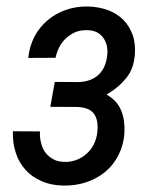

<svg xmlns="http://www.w3.org/2000/svg" viewBox="-20 -558 478 587"><path d="M392.1 -388.7C394 -411.6 392.1 -432.6 385.7 -450.7C379.4 -468.8 369.6 -484.4 356.9 -497.6C344.2 -510.3 328.6 -520 310.5 -526.9C292 -533.7 271.5 -537.6 249 -538.1C225.1 -538.6 202.6 -535.2 181.6 -527.8C160.6 -520.5 141.6 -509.8 125.5 -496.1C109.4 -482.4 95.7 -465.8 85.4 -446.3C75.2 -426.3 68.8 -404.8 66.4 -380.9L149.9 -381.3C152.3 -393.1 156.2 -404.3 161.6 -414.6C167 -424.8 173.8 -433.6 182.1 -441.4C190.4 -448.7 199.7 -455.1 210 -459.5C220.2 -463.9 231.9 -465.8 244.6 -465.8C256.3 -465.8 266.6 -463.9 274.9 -460C283.2 -455.6 290 -450.2 295.4 -442.9C300.8 -435.5 304.2 -427.2 306.6 -418C308.6 -408.7 309.1 -398.4 307.6 -387.7C304.7 -361.8 295.4 -342.3 280.3 -328.6C265.1 -314.9 244.6 -307.6 219.2 -307.1L147.5 -307.6L133.8 -231.4L216.8 -231C241.7 -230 258.8 -222.7 268.1 -209C277.3 -195.3 280.3 -176.3 277.3 -152.3C275.9 -139.2 272 -127.4 266.6 -116.2C260.7 -105 253.4 -95.7 244.6 -87.9C235.8 -79.6 225.6 -73.7 214.4 -69.3C202.6 -64.9 189.9 -62.5 176.8 -63C163.6 -63.5 151.9 -65.9 142.6 -71.3C132.8 -76.7 125 -83.5 118.7 -91.8C112.3 -100.1 107.9 -110.4 105.5 -121.6C102.5 -132.8 101.6 -144 102.1 -156.2L19.5 -156.7C18.6 -132.8 21.5 -110.8 28.3 -90.8C34.7 -70.8 44.9 -53.2 58.1 -38.6C71.3 -23.9 87.4 -12.7 106.9 -4.4C126 4.4 147.9 8.8 172.4 9.3C197.3 9.8 220.7 6.8 242.7 -0.5C264.6 -7.8 284.2 -18.1 301.3 -32.2C318.4 -46.4 332 -63.5 342.3 -84C352.5 -104 358.9 -127 360.4 -152.3C361.8 -176.3 358.9 -198.7 350.6 -219.7C342.3 -240.7 327.1 -256.8 305.7 -269C329.1 -282.2 348.6 -298.3 364.7 -317.9C380.9 -336.9 389.6 -360.8 392.1 -388.7Z"/></svg>

Font: Roboto Condensed
Style: Italic
Weight: 400
Designer: Google
Version: Version 1.000;PS 001.000;hotconv 1.0.88;makeotf.lib2.5.64775